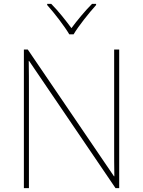

<svg xmlns="http://www.w3.org/2000/svg" viewBox="-20 -969 738 989"><path d="M337 -792H359C383 -833 438 -902 475 -943V-949H454C417 -912 376 -862 348 -824C320 -862 281 -912 244 -949H223V-943C260 -902 313 -833 337 -792ZM594 0V-714H568V-211C568 -165 568 -111 569 -61H567L123 -714H103V0H129V-502C129 -555 129 -597 128 -655H130L575 0Z"/></svg>

Font: Noto Sans Gujarati UI Thin
Style: Regular
Weight: 100
Designer: Jelle Bosma - Monotype Design Team, Universal Thirst
Foundry: Monotype Imaging Inc.
Version: Version 2.106